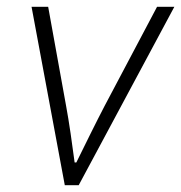

<svg xmlns="http://www.w3.org/2000/svg" viewBox="-20 -546 534 566"><path d="M171 0H212L494 -526H443L288 -233C266 -191 228 -114 205 -67H200C194 -114 183 -191 175 -233L122 -526H73Z"/></svg>

Font: Archivo Thin
Style: Italic
Weight: 100
Italic angle: -10°
Designer: Hector Gatti
Foundry: Omnibus-Type
Version: Version 2.001